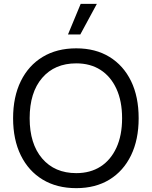

<svg xmlns="http://www.w3.org/2000/svg" viewBox="-20 -966 788 997"><path d="M399 -946H483L397 -787H333ZM376 -715Q476 -715 548.5 -670.5Q621 -626 660.5 -545Q700 -464 700 -352Q700 -241 660.5 -159.5Q621 -78 548.5 -33.5Q476 11 376 11Q275 11 201.5 -33.5Q128 -78 88 -159.5Q48 -241 48 -352Q48 -463 88 -544.5Q128 -626 201.5 -670.5Q275 -715 376 -715ZM376 -637Q264 -637 199 -561.5Q134 -486 134 -352Q134 -219 199 -143Q264 -67 376 -67Q449 -67 502 -101Q555 -135 584.5 -199Q614 -263 614 -352Q614 -441 584.5 -505Q555 -569 502 -603Q449 -637 376 -637Z"/></svg>

Font: Prodigy Sans
Style: Regular
Weight: 400
Designer: Wei Huang
Foundry: Wei Huang
Version: Version 1.003; ttfautohint (v1.8.3)